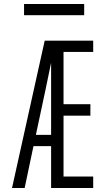

<svg xmlns="http://www.w3.org/2000/svg" viewBox="-20 -938 540 958"><path d="M40 0H103L147 -209H235V0H445V-57H297V-361H431V-418H297V-679H445V-735H203ZM235 -265H159L207 -490Q214 -524 221 -557.5Q228 -591 235 -625ZM400 -862V-918H100V-862Z"/></svg>

Font: Iosevka SS09 Light
Style: Regular
Weight: 300
Monospace: yes
Designer: Belleve Invis
Foundry: Belleve Invis
Version: Version 5.2.1; ttfautohint (v1.8.3)